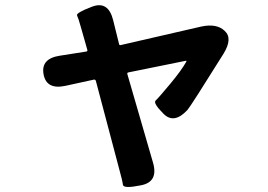

<svg xmlns="http://www.w3.org/2000/svg" viewBox="-20 -638 1040 745"><path d="M527 81Q459 95 457 79Q455 63 442 16L352 -324Q350 -330 344 -329L234 -305Q160 -289 149 -350Q138 -411 213 -422L315 -438Q320 -439 319 -444L294 -532Q284 -568 279 -578Q274 -588 337 -612Q400 -636 419 -560L442 -467Q443 -462 448 -463L761 -535Q821 -548 852 -518Q884 -489 847 -429Q719 -224 707 -211Q655 -155 614 -197Q573 -238 584 -248Q595 -258 640 -312Q685 -366 703 -399Q705 -403 700 -402L478 -357Q473 -356 474 -351L574 -6Q595 68 527 81Z"/></svg>

Font: Resource Han Rounded JP
Style: Bold
Weight: 700
Designer: Cyano Hao (round all glyphs); Ryoko NISHIZUKA 西塚涼子 (kana, bopomofo & ideographs); Paul D. Hunt (Latin, Greek & Cyrillic)
Foundry: Cyano Hao
Version: 0.990